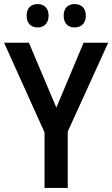

<svg xmlns="http://www.w3.org/2000/svg" viewBox="-20 -924 552 944"><path d="M111 -847C111 -808 134 -789 165 -789C195 -789 219 -808 219 -847C219 -886 195 -904 165 -904C134 -904 111 -886 111 -847ZM293 -847C293 -808 316 -789 347 -789C378 -789 402 -808 402 -847C402 -886 378 -904 347 -904C316 -904 293 -886 293 -847ZM257 -395 122 -714H0L199 -273V0H313V-277L512 -714H391Z"/></svg>

Font: Noto Sans UI SemiCondensed Medium
Style: Regular
Weight: 500
Width: 4
Designer: Monotype Design Team
Foundry: Monotype Imaging Inc.
Version: Version 1.901